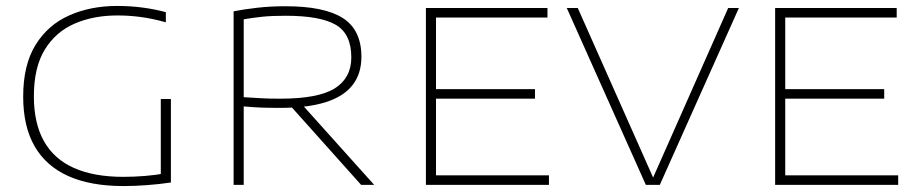

<svg xmlns="http://www.w3.org/2000/svg" viewBox="-20 -622 3096 646"><path d="M395 4Q285 4 210 -29.5Q135 -63 96.5 -129.8Q58 -196.5 58 -297Q58 -404 99.8 -471.2Q141.5 -538.5 213 -570.2Q284.5 -602 374 -602Q418.5 -602 460 -596.5Q501.5 -591 538 -581V-547Q491 -560 452.2 -565Q413.5 -570 375 -570Q294.5 -570 231 -542.5Q167.5 -515 130.8 -455.2Q94 -395.5 94 -298Q94 -207 128 -146.8Q162 -86.5 229 -56.8Q296 -27 395 -27Q431 -27 468 -30Q505 -33 534 -39L521 -22V-289H555V-8Q514.5 -2 473.5 1Q432.5 4 395 4Z M766 0V-584Q802 -591 846 -596Q890 -601 941 -601Q1071.5 -601 1133.8 -561Q1196 -521 1196 -431Q1196 -374 1166.2 -335.8Q1136.5 -297.5 1075.8 -278.2Q1015 -259 922 -259Q887 -259 859.2 -260Q831.5 -261 800 -264V0ZM1195 0 941 -284H984L1239 0ZM923 -290Q1051.5 -290 1106.8 -325Q1162 -360 1162 -429Q1162 -508 1109.8 -538.5Q1057.5 -569 941 -569Q895.5 -569 863.5 -565.8Q831.5 -562.5 800 -557V-295Q834 -293 858.2 -291.5Q882.5 -290 923 -290Z M1413 0V-595H1822V-563H1447V-32H1827V0ZM1432 -290V-322H1780V-290Z M2153 0 1887 -595H1924L2180 -19H2175L2430 -595H2466L2200 0Z M2588 0V-595H2997V-563H2622V-32H3002V0ZM2607 -290V-322H2955V-290Z"/></svg>

Font: Encode Sans SC Expanded Thin
Style: Regular
Weight: 250
Width: 7
Designer: Multiple Designers
Foundry: Impallari Type
Version: Version 3.002